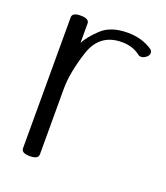

<svg xmlns="http://www.w3.org/2000/svg" viewBox="-100 -559 555 642"><g transform="rotate(20 177.0 -238.0)"><path d="M78.6 11.7Q48.8 11.7 48.8 -5.4V-471.2Q48.8 -488.3 78.6 -488.3Q108.9 -488.3 108.9 -471.2V-402.3Q121.6 -427.2 154.1 -457.8Q186.5 -488.3 246.6 -488.3Q296.9 -488.3 334 -463.4Q341.3 -458.5 341.3 -450.7Q341.3 -440.4 330.1 -433.1Q322.3 -427.7 314.9 -427.7Q308.1 -427.7 303.7 -431.6Q276.9 -452.1 238.8 -452.1Q159.2 -452.1 134 -373.8Q108.9 -295.4 108.9 -239.7V-5.4Q108.9 11.7 78.6 11.7Z"/></g></svg>

Font: Gayathri Thin
Style: Regular
Weight: 100
Designer: Binoy Dominic <binoy.domenic@gmail.com>
Foundry: SMC
Version: Version 1.000